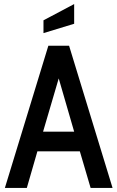

<svg xmlns="http://www.w3.org/2000/svg" viewBox="-20 -925 578 945"><path d="M373 -180H164L112 0H4L218 -700H320L534 0H426ZM345 -277 269 -539 192 -277ZM194 -825 345 -905V-808L194 -762Z"/></svg>

Font: Cabin Condensed Medium
Style: Regular
Weight: 500
Width: 3
Version: Version 2.001